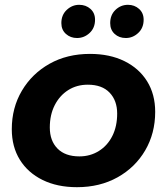

<svg xmlns="http://www.w3.org/2000/svg" viewBox="-20 -770 694 798"><path d="M300 8Q218 8 157 -22Q96 -52 62.5 -106Q29 -160 29 -233Q29 -322 71 -393Q113 -464 186 -505Q259 -546 354 -546Q436 -546 497 -516Q558 -486 591.5 -432Q625 -378 625 -305Q625 -216 583.5 -145Q542 -74 468.5 -33Q395 8 300 8ZM310 -120Q355 -120 391 -142.5Q427 -165 447 -205Q467 -245 467 -298Q467 -352 435.5 -385Q404 -418 345 -418Q299 -418 263.5 -395.5Q228 -373 207.5 -333Q187 -293 187 -240Q187 -185 219 -152.5Q251 -120 310 -120ZM503 -612Q475 -612 456.5 -629Q438 -646 438 -674Q438 -708 460 -729Q482 -750 512 -750Q539 -750 558 -733Q577 -716 577 -688Q577 -654 554.5 -633Q532 -612 503 -612ZM300 -612Q273 -612 254 -629Q235 -646 235 -674Q235 -708 257.5 -729Q280 -750 309 -750Q337 -750 356 -733Q375 -716 375 -688Q375 -654 352.5 -633Q330 -612 300 -612Z"/></svg>

Font: Montserrat
Style: Bold Italic
Weight: 700
Italic angle: -11.3°
Designer: Julieta Ulanovsky
Foundry: Julieta Ulanovsky
Version: Version 9.000; ttfautohint (v1.8.4.7-5d5b)